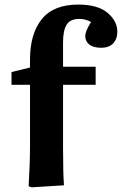

<svg xmlns="http://www.w3.org/2000/svg" viewBox="-20 -802 528 831"><path d="M116.2 8.8 104 3.9Q109.9 -94.7 109.9 -168.9V-435.1H29.8V-490.2L109.9 -509.8V-544.9Q109.9 -655.3 160.6 -718.8Q211.4 -782.2 318.8 -782.2Q402.8 -782.2 445.3 -746.6Q487.8 -710.9 487.8 -665Q487.8 -633.3 469.7 -614.3Q451.7 -595.2 418 -595.2Q409.7 -595.2 401.9 -596.2Q394 -597.2 384 -600.3Q374 -603.5 366.7 -608.9Q359.4 -614.3 354.2 -624Q349.1 -633.8 349.1 -647Q349.1 -666.5 374 -707Q348.6 -720.2 324.2 -720.2Q283.2 -720.2 268.1 -694.8Q252.9 -669.4 252.9 -619.1V-513.2H394V-435.1H252.9V-163.1Q252.9 -52.2 256.8 0Z"/></svg>

Font: Literata Book
Style: Bold
Weight: 700
Designer: Latin by Veronika Burian and Jose Scaglione. Greek by Irene Vlachou. Cyrillic by Vera Evstafieva
Foundry: TypeTogether
Version: Version 2.003;PS 002.003;hotconv 1.0.88;makeotf.lib2.5.64775